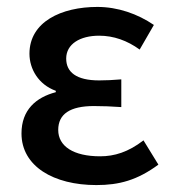

<svg xmlns="http://www.w3.org/2000/svg" viewBox="-20 -522 497 554"><path d="M42 -137C42 -42 135 12 258 12C324 12 376 -2 437 -47L394 -117C350 -83 310 -71 269 -71C192 -71 148 -100 148 -147C148 -193 182 -216 251 -216C276 -216 302 -215 330 -213V-293C306 -291 286 -290 266 -290C200 -290 171 -314 171 -353C171 -395 211 -419 266 -419C308 -419 347 -405 383 -379L424 -450C377 -482 320 -502 261 -502C157 -502 65 -459 65 -367C65 -323 91 -278 141 -260V-256C84 -241 42 -205 42 -137Z"/></svg>

Font: Cambridge Sans Medium
Style: Regular
Weight: 500
Version: Version 2.020;PS 002.020;hotconv 1.0.88;makeotf.lib2.5.64775